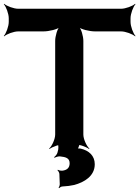

<svg xmlns="http://www.w3.org/2000/svg" viewBox="-28 -757 732 1009"><path d="M658 -642V-661C658 -685 672 -722 684 -735L682 -737C669 -725 632 -711 608 -711H68C44 -711 7 -725 -6 -737L-8 -735C4 -722 18 -685 18 -661V-642C18 -618 4 -581 -8 -568L-6 -566C7 -578 44 -592 68 -592H200C230 -592 276 -603 288 -616L286 -618C273 -606 262 -566 262 -542V-50C262 -26 245 11 230 24L232 26C248 14 288 0 312 0H360C384 0 424 14 440 26L442 24C427 11 410 -26 410 -50V-542C410 -566 399 -606 386 -618L384 -616C396 -603 442 -592 472 -592H608C632 -592 669 -578 682 -566L684 -568C672 -581 658 -618 658 -642ZM338 101C338 126 323 137 300 140C293 141 280 138 276 135L274 138C278 141 283 149 284 156L286 209C287 215 283 226 280 229L282 232C286 228 294 223 300 223C323 222 344 219 362 215C414 201 470 169 470 106C470 61 439 34 396 24C391 23 379 22 376 25L378 28C382 25 386 14 388 8C389 1 395 -8 400 -11L396 -15C392 -11 383 -6 376 -6H320C306 -6 279 -16 272 -25L270 -22C276 -13 281 14 278 29L274 45C272 54 262 65 256 69L259 72C266 68 279 64 288 65C316 68 338 73 338 101Z"/></svg>

Font: Asimov
Style: EdgeWide
Weight: 500
Designer: Google
Version: Version 2.000980: 2014